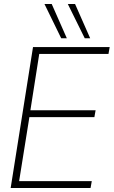

<svg xmlns="http://www.w3.org/2000/svg" viewBox="-20 -934 565 954"><path d="M33 0 144 -700H525L519 -666H175L131 -386H455L449 -352H126L75 -34H436L430 0ZM284 -744 201 -914H237L312 -744ZM401 -744 317 -914H353L428 -744Z"/></svg>

Font: Georama ExtraLight
Style: Italic
Weight: 200
Italic angle: -9°
Designer: Jean-Baptiste Levee
Foundry: Production Type
Version: Version 1.000